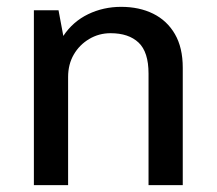

<svg xmlns="http://www.w3.org/2000/svg" viewBox="-20 -541 635 561"><path d="M79 0V-511H151L165 -436Q193 -478 237.5 -499.5Q282 -521 334 -521Q387 -521 427.5 -501Q468 -481 491 -441.5Q514 -402 514 -343V0H414V-326Q414 -389 385 -416.5Q356 -444 303 -444Q269 -444 240.5 -427Q212 -410 195.5 -381.5Q179 -353 179 -316V0Z"/></svg>

Font: Chivo Medium
Style: Regular
Weight: 400
Version: Version 2.002